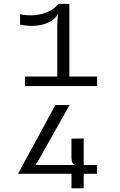

<svg xmlns="http://www.w3.org/2000/svg" viewBox="-20 -872 640 1024"><path d="M113.5 -413V-464H285.5V-733Q285.5 -749.5 287 -770Q288 -786.5 289.5 -802Q280.5 -776 251.5 -759Q220.5 -740.5 177 -735.5Q133.5 -730.5 87 -741V-796Q129.5 -787.5 168.8 -791.5Q208 -795.5 240 -811Q272 -826.5 291.5 -851.5H350V-464H498V-413ZM76 55 275 -311.5H351L180.5 -9L168 8H388.5Q373 8 367 -2Q361 -12 361 -36.5V-132.5L426.5 -133.5V8H497.5V55H426.5V132H361L361.5 55Z"/></svg>

Font: Spline Sans Mono Light
Style: Regular
Weight: 300
Monospace: yes
Version: Version 1.004